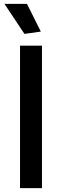

<svg xmlns="http://www.w3.org/2000/svg" viewBox="-20 -977 321 997"><path d="M107 -801 3 -957H120L192 -813ZM84 -740H198V0H84Z"/></svg>

Font: EncodeSans
Style: Medium
Weight: 500
Designer: Pablo Impallari, Andres Torresi
Foundry: Pablo Impallari, Andres Torresi
Version: Version 1.000; ttfautohint (v1.4.1)